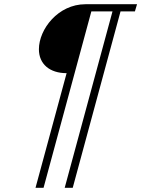

<svg xmlns="http://www.w3.org/2000/svg" viewBox="-20 -732 668 908"><path d="M148 156H186L412 -678H512L286 156H324L550 -678H618L628 -712H384C255 -712 164 -594 164 -499C164 -429 215 -386 295 -386Z"/></svg>

Font: Old Standard
Style: Italic
Weight: 400
Italic angle: -15.2°
Designer: Alexey Kryukov <alexios@thessalonica.org.ru>
Version: Version 2.0